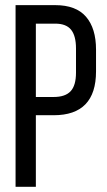

<svg xmlns="http://www.w3.org/2000/svg" viewBox="-20 -720 414 740"><path d="M40 -700.2H192.9Q272.9 -700.2 311.5 -655.5Q350.1 -610.8 350.1 -528.8V-444.8Q350.1 -275.9 187 -275.9H118.2V0H40ZM118.2 -346.2H187Q231.4 -346.2 252.2 -368.4Q272.9 -390.6 272.9 -439.9V-533.2Q272.9 -582 253.9 -605.5Q234.9 -628.9 192.9 -628.9H118.2Z"/></svg>

Font: Bebas Neue Regular
Style: Regular
Weight: 400
Designer: Ryoichi Tsunekawa
Foundry: Ryoichi Tsunekawa
Version: Version 001.003